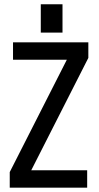

<svg xmlns="http://www.w3.org/2000/svg" viewBox="-20 -865 457 885"><path d="M387.2 -598.1 124 -80.1H381.8V0H24.9V-71.8L288.1 -589.8H40V-669.9H387.2ZM268.1 -714.8H168V-845.2H268.1Z"/></svg>

Font: Unica One
Style: Bold
Weight: 400
Designer: Eduardo Rodriguez Tunni
Foundry: Eduardo Rodriguez Tunni
Version: Version 1.001